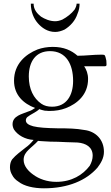

<svg xmlns="http://www.w3.org/2000/svg" viewBox="-20 -708 600 1040"><path d="M266 -454C236 -454 208 -449 183 -440C118 -414 56 -361 56 -271C56 -193 107 -147 170 -123C159 -115 147 -108 133 -104C100 -90 48 -81 48 -35C48 -25 51 -15 56 -6C76 24 115 47 162 50C148 67 134 81 118 92C92 113 66 131 46 155C38 166 34 181 34 198C34 213 38 227 46 240C53 254 64 266 80 276C110 300 162 312 218 312C349 312 448 269 508 200C526 176 543 149 543 114C543 48 498 3 436 -4C393 -12 349 -13 291 -13C231 -14 188 -17 160 -24C134 -31 120 -41 120 -56C120 -63 123 -69 128 -74C146 -89 176 -100 193 -117C198 -115 203 -113 208 -112L220 -109C224 -108 228 -108 233 -108C238 -107 243 -107 248 -107C281 -107 310 -112 336 -122C399 -146 457 -196 457 -280C457 -309 448 -331 436 -349H544C554 -349 557 -350 557 -359C557 -366 556 -373 556 -380C553 -389 552 -404 546 -410C543 -411 538 -412 531 -412C484 -412 445 -406 400 -406C367 -435 326 -454 266 -454ZM401 64C445 68 482 88 482 135C482 154 476 172 466 190C429 239 369 277 285 277C234 277 191 261 160 238C136 221 108 193 108 158C108 133 121 117 134 104C151 87 169 74 186 55C191 56 200 56 212 57C236 59 267 60 294 60C310 61 325 61 339 62C361 62 384 64 401 64ZM251 -431C338 -431 376 -360 376 -270C376 -191 340 -130 262 -130C239 -130 220 -135 204 -146C162 -175 136 -225 136 -294C136 -375 174 -431 251 -431ZM279 -535C296 -535 313 -540 330 -548C361 -567 388 -596 400 -634C408 -652 411 -670 411 -688H395C395 -679 391 -668 384 -656C367 -634 344 -616 318 -602C304 -596 291 -593 279 -593C250 -593 222 -605 202 -618C182 -634 162 -655 162 -688H147C147 -644 163 -607 185 -582C206 -558 237 -535 279 -535Z"/></svg>

Font: fbb
Style: Regular
Weight: 400
Designer: David J. Perry, Michael Sharpe
Version: Version 1.045